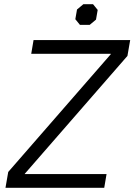

<svg xmlns="http://www.w3.org/2000/svg" viewBox="-20 -890 637 910"><path d="M19 -75 505 -633V-635H128L139 -700H597L584 -625L98 -67L97 -65H485L474 0H6ZM337 -799 345 -845 375 -870H421L443 -843L435 -797L405 -772H359Z"/></svg>

Font: Chakra Petch
Style: Italic
Weight: 400
Italic angle: -10°
Designer: Katatrad Aksorn Co.,Ltd.
Foundry: Cadson Demak Co.,Ltd.
Version: Version 1.000; ttfautohint (v1.6)